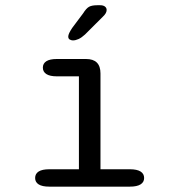

<svg xmlns="http://www.w3.org/2000/svg" viewBox="-20 -696 659 716"><path d="M163.7 0Q137.2 0 124.1 -8.4Q111 -16.8 111 -32.2Q111 -48 124.1 -56.4Q137.2 -64.8 163.7 -64.8H274.3V-411.3H192.3Q166 -411.3 152.9 -419.8Q139.8 -428.3 139.8 -443.8Q139.8 -459.3 152.9 -467.7Q166 -476 192.3 -476H300.8Q354.7 -476 354.7 -422.2V-64.8H464.5Q490.8 -64.8 504.2 -56.4Q517.5 -48 517.5 -32.2Q517.5 -16.8 504.2 -8.4Q490.8 0 464.5 0ZM251.8 -545.3Q246.3 -545.3 240.4 -548.4Q234.5 -551.5 234.5 -559.7Q234.5 -569.8 249 -591.5L290 -646.3Q301.5 -664.8 312.1 -670.7Q322.7 -676.5 342.7 -676.5H353.8Q364.7 -676.5 371.2 -671.7Q377.7 -666.8 377.7 -658.7Q377.7 -646.7 363.5 -633.7L297.2 -567.5Q284.2 -555.5 272.9 -550.4Q261.7 -545.3 251.8 -545.3Z"/></svg>

Font: Sono ExtraLight
Style: Regular
Weight: 200
Designer: Tyler Finck
Foundry: Tyler Finck
Version: Version 2.112